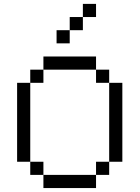

<svg xmlns="http://www.w3.org/2000/svg" viewBox="-20 -953 707 973"><path d="M600 -133.3H533.3V-533.3H600ZM133.3 -133.3H66.7V-533.3H133.3ZM133.3 -66.7V-133.3H200V-66.7ZM133.3 -533.3V-600H200V-533.3ZM266.7 -733.3V-800H333.3V-733.3ZM400 -800H333.3V-866.7H400ZM400 -866.7V-933.3H466.7V-866.7ZM533.3 -133.3V-66.7H466.7V-133.3ZM533.3 -600V-533.3H466.7V-600ZM200 -66.7H466.7V0H200ZM200 -600V-666.7H466.7V-600Z"/></svg>

Font: Galmuri14 Regular
Style: Regular
Weight: 400
Designer: Lee Minseo (quiple)
Version: Version 2.399;hotconv 1.1.1;makeotfexe 2.6.0 DEVELOPMENT